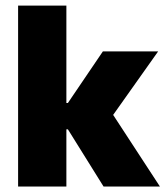

<svg xmlns="http://www.w3.org/2000/svg" viewBox="-20 -680 603 700"><path d="M563 0H357.5L227.5 -208.5H191.5V-304.5H227.5L355 -492.5H556.5L381.5 -245.5V-278ZM222 0H46V-659.5H222Z"/></svg>

Font: Anek Kannada ExtraBold
Style: Regular
Weight: 800
Version: Version 1.003